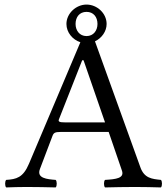

<svg xmlns="http://www.w3.org/2000/svg" viewBox="-20 -819 735 841"><path d="M155 -79 210 -224C215 -237 221 -241 245 -241H456L514 -72C526 -38 488 -34 440 -31C434 -25 434 -4 440 2C477 1 532 0 571 0C612 0 650 1 685 2C691 -4 691 -25 685 -31C646 -35 612 -38 595 -86L396 -638C426 -652 447 -682 447 -714C447 -761 405 -799 359 -799C313 -799 271 -760 271 -714C271 -677 298 -645 332 -634L107 -102C81 -40 51 -34 7 -31C1 -25 1 -4 7 2C33 1 66 0 96 0C137 0 187 1 224 2C230 -4 230 -25 224 -31C186 -34 139 -38 155 -79ZM263 -283C241 -283 234 -286 238 -296L340 -555H346L440 -283ZM359 -767C389 -767 407 -745 407 -714C407 -686 390 -661 359 -661C328 -661 311 -686 311 -714C311 -744 328 -767 359 -767Z"/></svg>

Font: Libertinus Math
Style: Regular
Weight: 400
Designer: Philipp H. Poll, Khaled Hosny
Foundry: Caleb Maclennan
Version: Version 7.050;RELEASE